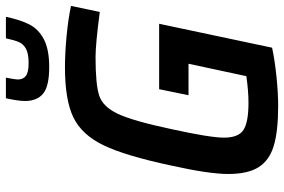

<svg xmlns="http://www.w3.org/2000/svg" viewBox="-172 -758 939 634"><g transform="rotate(-90 297.0 -441.5)"><path d="M39 -157Q39 -220 67 -346Q99 -496 133.5 -568Q168 -640 225.5 -668Q283 -696 391 -696Q439 -696 496 -690.5Q553 -685 594 -676L574 -581Q468 -595 425 -595Q335 -595 298 -583Q261 -571 237.5 -521Q214 -471 187 -344Q159 -216 159 -171Q159 -123 184.5 -106.5Q210 -90 274 -90Q313 -90 362 -97L403 -288H299L319 -385H535L456 -12Q414 -3 360 2.5Q306 8 264 8Q180 8 132 -6.5Q84 -21 61.5 -56.5Q39 -92 39 -157ZM280 -828Q280 -850 289 -891H357Q351 -859 351 -852Q351 -834 363 -825Q375 -816 405 -816Q436 -816 452 -824.5Q468 -833 474.5 -848Q481 -863 487 -891H558Q548 -843 532.5 -813Q517 -783 483.5 -765.5Q450 -748 392 -748Q329 -748 304.5 -768Q280 -788 280 -828Z"/></g></svg>

Font: Saira Semi Condensed Medium
Style: Italic
Weight: 500
Width: 4
Italic angle: -12°
Designer: Hector Gatti with collaboration of the Omnibus-Type team
Foundry: Omnibus-Type
Version: Version 1.001; ttfautohint (v1.8)